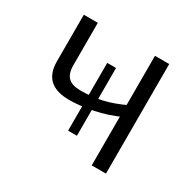

<svg xmlns="http://www.w3.org/2000/svg" viewBox="-114 -610 749 736"><g transform="rotate(30 261.0 -242.5)"><path d="M121 -485V-298Q121 -260 138.5 -243.5Q156 -227 193 -227Q242 -227 285.5 -236.5Q329 -246 384 -272L390 -223Q334 -197 276.5 -185.5Q219 -174 173 -174Q116 -174 87.5 -200Q59 -226 59 -279V-485ZM437 -485V0H374V-485ZM229 -70V-370H268V-70Z"/></g></svg>

Font: Exo 2 Light
Style: Regular
Weight: 300
Designer: Natanael Gama
Foundry: Natanael Gama
Version: Version 2.010